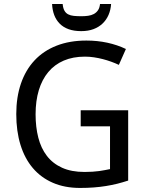

<svg xmlns="http://www.w3.org/2000/svg" viewBox="-20 -926 730 956"><path d="M381.8 -377H618.2V-26.9Q591.3 -18.1 564 -11.2Q536.6 -4.4 507.8 0.2Q479 4.9 447.3 7.3Q415.5 9.8 378.9 9.8Q302.2 9.8 243.2 -15.9Q184.1 -41.5 143.6 -89.1Q103 -136.7 82 -204.8Q61 -272.9 61 -357.9Q61 -441.9 84.2 -509.8Q107.4 -577.6 151.9 -625.2Q196.3 -672.9 261.5 -698.5Q326.7 -724.1 410.2 -724.1Q464.4 -724.1 514.2 -713.4Q564 -702.6 606.9 -682.1L571.8 -603Q554.2 -611.3 533.9 -618.7Q513.7 -626 492.2 -631.6Q470.7 -637.2 448 -640.6Q425.3 -644 402.8 -644Q343.3 -644 297.4 -624.3Q251.5 -604.5 220.5 -567.4Q189.5 -530.3 173.3 -477.1Q157.2 -423.8 157.2 -356.9Q157.2 -293.5 170.7 -240.7Q184.1 -188 213.4 -149.9Q242.7 -111.8 289.1 -90.8Q335.4 -69.8 400.9 -69.8Q422.4 -69.8 440.2 -71Q458 -72.3 473.1 -74.2Q488.3 -76.2 501.7 -78.9Q515.1 -81.5 527.8 -84V-296.9H381.8ZM533.2 -906.2Q531.2 -876.5 520.5 -851.8Q509.8 -827.1 491 -809.1Q472.2 -791 445.6 -781Q418.9 -771 384.3 -771Q348.6 -771 322 -780.5Q295.4 -790 277.6 -807.9Q259.8 -825.7 250.2 -850.6Q240.7 -875.5 239.3 -906.2H292Q293.9 -885.3 300.8 -873Q307.6 -860.8 319.3 -854.7Q331.1 -848.6 347.4 -846.9Q363.8 -845.2 385.3 -845.2Q402.8 -845.2 418.7 -847.4Q434.6 -849.6 447 -856.2Q459.5 -862.8 467.8 -874.8Q476.1 -886.7 478 -906.2Z"/></svg>

Font: Genotype
Style: Regular
Weight: 400
Foundry: Ascender Corporation
Version: Version 1.00